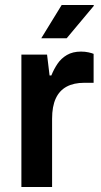

<svg xmlns="http://www.w3.org/2000/svg" viewBox="-20 -743 402 763"><path d="M65 0V-526H167L177 -443H184Q194 -468 208.5 -489.5Q223 -511 246 -524.5Q269 -538 302 -538Q318 -538 331.5 -535Q345 -532 352 -529V-414H315Q273 -414 244.5 -398.5Q216 -383 201.5 -351.5Q187 -320 187 -271V0ZM144 -591 225 -723H352L353 -720L245 -591Z"/></svg>

Font: Archivo Variable SemiBold
Style: Regular
Weight: 600
Designer: Hector Gatti
Foundry: Omnibus-Type
Version: Version 2.001